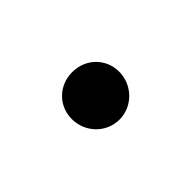

<svg xmlns="http://www.w3.org/2000/svg" viewBox="-29 -217 332 332"><g transform="rotate(-45 136.5 -51.0)"><path d="M137 7C169 7 195 -20 195 -52C195 -84 170 -109 137 -109C104 -109 79 -84 79 -52C79 -20 104 7 137 7Z"/></g></svg>

Font: Be Vietnam
Style: Regular
Weight: 400
Designer: Gabriel Lam
Foundry: TypeRant
Version: Version 4.000